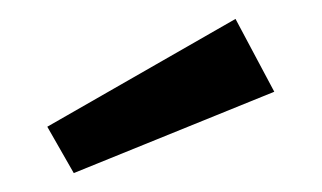

<svg xmlns="http://www.w3.org/2000/svg" viewBox="-20 -821 340 203"><path d="M30 -687 58 -638 270 -724 229 -801Z"/></svg>

Font: Fira Sans
Style: Regular
Weight: 400
Designer: Carrois Corporate & Edenspiekermann AG
Foundry: Carrois Corporate GbR & Edenspiekermann AG
Version: Version 4.203